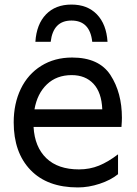

<svg xmlns="http://www.w3.org/2000/svg" viewBox="-20 -809 602 841"><path d="M40 -273Q40 -355 71 -419.5Q102 -484 160.5 -520.5Q219 -557 296 -557Q414 -557 464 -480Q514 -403 514 -293Q514 -279 512 -253H127Q132 -165 183 -116Q234 -67 326 -67Q373 -67 413.5 -83.5Q454 -100 497 -133V-46Q465 -20 416.5 -4Q368 12 321 12Q187 12 113.5 -64.5Q40 -141 40 -273ZM428 -330Q425 -404 389.5 -442Q354 -480 294 -480Q228 -480 185.5 -439.5Q143 -399 131 -330ZM293 -789Q363 -789 404.5 -746Q446 -703 451 -626H384Q374 -719 293 -719Q213 -719 202 -626H135Q140 -703 181.5 -746Q223 -789 293 -789Z"/></svg>

Font: Application
Style: Regular
Weight: 400
Designer: Wei Huang
Foundry: Wei Huang
Version: Version 0.012